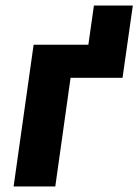

<svg xmlns="http://www.w3.org/2000/svg" viewBox="-20 -671 498 691"><path d="M29 0 101 -510H298L318 -651H458L421 -391H234L179 0Z"/></svg>

Font: Finlandica
Style: Bold Italic
Weight: 700
Italic angle: -8°
Designer: Niklas Ekholm, Juho Hiilivirta, Jaakko Suomalainen
Foundry: Helsinki Type Studio
Version: Version 1.064; ttfautohint (v1.8.4.7-5d5b)